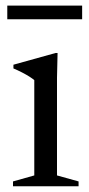

<svg xmlns="http://www.w3.org/2000/svg" viewBox="-20 -652 310 672"><path d="M181.5 -466.5 179.5 -380V-38L255 -17V0H25.5V-17L100 -38V-371.5Q94.5 -376.5 83 -383.8Q71.5 -391 57 -398.5Q42.5 -406 27 -412.5V-425.5L174.5 -466.5ZM5.5 -584.5V-632.5H267.5V-584.5Z"/></svg>

Font: Newsreader 36pt
Style: Regular
Weight: 400
Designer: Hugues Gentile
Foundry: Production Type
Version: Version 1.003